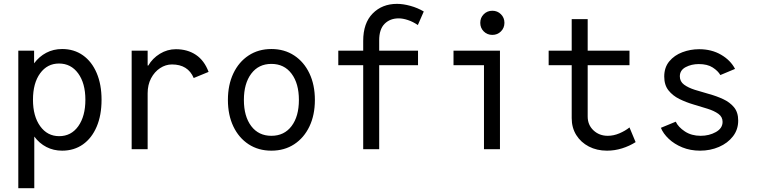

<svg xmlns="http://www.w3.org/2000/svg" viewBox="-20 -784 3978 1009"><path d="M76.2 205.1V-517.6H159.2V-451.2Q185.5 -486.8 223.1 -506.6Q260.7 -526.4 306.6 -526.4Q369.1 -526.4 415.8 -493.4Q462.4 -460.4 488 -400.4Q513.7 -340.3 513.7 -259.8Q513.7 -178.2 488 -118.2Q462.4 -58.1 415.8 -25.1Q369.1 7.8 306.6 7.8Q261.2 7.8 223.9 -11.5Q186.5 -30.8 160.2 -66.4V205.1ZM291 -68.4Q354 -68.4 391.4 -120.8Q428.7 -173.3 428.7 -259.8Q428.7 -346.2 390.9 -398.2Q353 -450.2 290 -450.2Q228.5 -450.2 190.9 -398.7Q153.3 -347.2 153.3 -259.8Q153.3 -173.3 191.2 -120.8Q229 -68.4 291 -68.4Z M671.9 0V-517.6H755.9V-439.5H759.3Q781.2 -477.5 820.3 -501.5Q859.4 -525.4 904.3 -525.4Q965.3 -525.4 1009.5 -495.8Q1053.7 -466.3 1076.2 -406.2L998 -374Q967.8 -445.3 883.8 -445.3Q850.6 -445.3 821.3 -426Q792 -406.7 773.9 -372.6Q755.9 -338.4 755.9 -293.9V0Z M1406.2 7.8Q1337.9 7.8 1286.4 -25.9Q1234.9 -59.6 1206.3 -119.6Q1177.7 -179.7 1177.7 -258.8Q1177.7 -337.9 1206.3 -398.2Q1234.9 -458.5 1286.4 -492.4Q1337.9 -526.4 1406.2 -526.4Q1474.6 -526.4 1526.1 -492.4Q1577.6 -458.5 1606.2 -398.2Q1634.8 -337.9 1634.8 -258.8Q1634.8 -179.7 1606.2 -119.6Q1577.6 -59.6 1526.1 -25.9Q1474.6 7.8 1406.2 7.8ZM1406.2 -70.3Q1473.6 -70.3 1512.2 -121.3Q1550.8 -172.4 1550.8 -258.8Q1550.8 -345.2 1512.2 -396.7Q1473.6 -448.2 1406.2 -448.2Q1338.9 -448.2 1300.3 -396.7Q1261.7 -345.2 1261.7 -258.8Q1261.7 -172.4 1300.3 -121.3Q1338.9 -70.3 1406.2 -70.3Z M1888.7 0V-441.4H1757.8V-517.6H1888.7V-569.3Q1888.7 -662.6 1938.5 -713.1Q1988.3 -763.7 2066.4 -763.7Q2098.6 -763.7 2136.7 -753.2Q2174.8 -742.7 2207 -723.6L2175.8 -652.3Q2150.4 -669.9 2123.5 -678.7Q2096.7 -687.5 2075.2 -687.5Q2029.8 -687.5 2001.2 -658.9Q1972.7 -630.4 1972.7 -572.3V-517.6H2176.8V-441.4H1972.7V0Z M2523.4 0V-441.4H2363.3V-517.6H2607.4V0ZM2567.4 -600.6Q2540.5 -600.6 2522.2 -618.9Q2503.9 -637.2 2503.9 -664.1Q2503.9 -690.9 2522.2 -709.2Q2540.5 -727.5 2567.4 -727.5Q2594.2 -727.5 2612.5 -709.2Q2630.9 -690.9 2630.9 -664.1Q2630.9 -637.2 2612.5 -618.9Q2594.2 -600.6 2567.4 -600.6Z M3169.9 7.8Q3116.7 7.8 3074.7 -13.9Q3032.7 -35.6 3008.5 -74.2Q2984.4 -112.8 2984.4 -163.1V-441.4H2863.3V-517.6H2984.4V-683.6H3068.4V-517.6H3288.1V-441.4H3068.4V-171.9Q3068.4 -127.4 3098.9 -98.9Q3129.4 -70.3 3173.8 -70.3Q3204.6 -70.3 3235.1 -83.3Q3265.6 -96.2 3288.1 -114.3L3320.3 -37.1Q3288.1 -16.6 3249.3 -4.4Q3210.4 7.8 3169.9 7.8Z M3659.2 7.8Q3607.9 7.8 3565.7 -9.5Q3523.4 -26.9 3494.4 -54.4Q3465.3 -82 3453.1 -112.3L3531.2 -144.5Q3544.4 -116.2 3579.1 -93.3Q3613.8 -70.3 3662.1 -70.3Q3707 -70.3 3742.2 -90.1Q3777.3 -109.9 3777.3 -143.6Q3777.3 -169.9 3755.1 -185.8Q3732.9 -201.7 3698 -212.6Q3663.1 -223.6 3624 -235.1Q3585 -246.6 3550 -263.9Q3515.1 -281.2 3492.9 -309.3Q3470.7 -337.4 3470.7 -381.8Q3470.7 -429.7 3497.3 -461.7Q3523.9 -493.7 3565.9 -509.5Q3607.9 -525.4 3654.3 -525.4Q3719.7 -525.4 3769.5 -496.3Q3819.3 -467.3 3842.8 -421.9L3765.6 -389.6Q3753.4 -411.1 3725.6 -429.2Q3697.8 -447.3 3652.3 -447.3Q3613.8 -447.3 3583.3 -431.2Q3552.7 -415 3552.7 -382.8Q3552.7 -355.5 3575 -339.1Q3597.2 -322.8 3632.1 -311.8Q3667 -300.8 3706.1 -290Q3745.1 -279.3 3780 -263.2Q3814.9 -247.1 3837.2 -220.5Q3859.4 -193.8 3859.4 -150.4Q3859.4 -103 3831.8 -67.4Q3804.2 -31.7 3758.5 -12Q3712.9 7.8 3659.2 7.8Z"/></svg>

Font: Reddit Mono
Style: Regular
Weight: 400
Monospace: yes
Designer: Stephen Hutchings
Foundry: Reddit
Version: Version 1.014; ttfautohint (v1.8.4.7-5d5b)